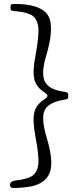

<svg xmlns="http://www.w3.org/2000/svg" viewBox="-20 -779 406 968"><path d="M158.2 155.3Q221.7 133.8 234.9 78.1Q248 22.5 214.8 -86.9Q186.5 -182.6 205.1 -222.7Q223.6 -262.7 303.7 -276.4Q318.4 -278.3 321.3 -281.2Q324.2 -284.2 324.2 -295.9Q324.2 -307.6 321.8 -310.5Q319.3 -313.5 310.5 -315.4Q228.5 -325.2 207 -366.2Q185.5 -407.2 212.9 -498Q254.9 -639.6 224.6 -696.8Q194.3 -753.9 75.2 -758.8Q43.9 -759.8 38.6 -757.8Q33.2 -755.9 33.2 -741.2Q33.2 -740.2 33.2 -738.3Q33.2 -728.5 36.1 -726.6Q39.1 -724.6 55.7 -722.7Q58.6 -722.7 59.6 -722.7Q120.1 -716.8 144.5 -699.2Q170.9 -679.7 173.8 -633.8Q175.8 -591.8 159.2 -500Q143.6 -420.9 152.8 -380.9Q162.1 -340.8 201.2 -315.4Q219.7 -302.7 219.7 -295.9Q219.7 -289.1 201.2 -276.4Q162.1 -251 152.8 -211.4Q143.6 -171.9 158.2 -92.8Q175.8 -1 173.8 41Q170.9 86.9 144.5 106.4Q120.1 124 59.6 130.9Q40 132.8 32.7 144Q25.4 155.3 36.1 166Q40 170.9 87.9 167Q135.7 163.1 158.2 155.3Z"/></svg>

Font: Bpmf GenWan Min R
Style: R
Weight: 400
Foundry: But Ko
Version: Version 1.320